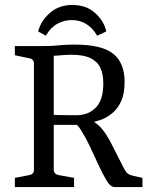

<svg xmlns="http://www.w3.org/2000/svg" viewBox="-20 -755 607 775"><path d="M40 0V-37L97 -48Q117 -51 117 -70V-498Q117 -517 97 -520L40 -532V-569H157Q189 -569 217 -572Q245 -575 281 -575Q391 -575 437 -538Q483 -501 483 -424Q483 -377 469 -346.5Q455 -316 433 -298Q411 -280 387.5 -271.5Q364 -263 345 -260L312 -251Q272 -251 236.5 -251Q201 -251 183 -251V-293Q198 -291 220 -290.5Q242 -290 262.5 -290Q283 -290 292 -290Q338 -291 367.5 -321.5Q397 -352 397 -419Q397 -456 385 -481.5Q373 -507 345 -520.5Q317 -534 268 -534Q246 -534 226.5 -532Q207 -530 197 -530V-70Q197 -52 218 -48L279 -37V0ZM443 0Q426 0 411.5 -24Q397 -48 378 -88L342 -166Q324 -203 307 -230Q290 -257 272 -264L334 -276Q366 -263 387 -240Q408 -217 428 -178L482 -72Q489 -59 496 -54Q503 -49 515 -46L555 -37V0ZM272 -735Q328 -735 364 -702.5Q400 -670 409 -628L372 -611Q355 -641 329 -657.5Q303 -674 270 -674Q239 -674 211.5 -659Q184 -644 165 -611L134 -628Q145 -671 181.5 -703Q218 -735 272 -735Z"/></svg>

Font: Yrsa
Style: Regular
Weight: 400
Designer: Anna Giedrys (Yrsa+Rasa design), David Brezina (Yrsa art-direction, Rasa art-direction, design)
Foundry: Rosetta Type Foundry
Version: Version 2.004